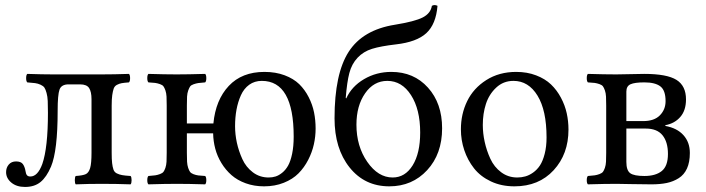

<svg xmlns="http://www.w3.org/2000/svg" viewBox="-20 -721 2769 753"><path d="M3.9 -45.9Q3.9 -63.5 14.4 -75.7Q24.9 -87.9 43 -87.9Q62 -87.9 69.6 -77.6Q77.1 -67.4 80.1 -49.8Q81.5 -39.1 85.7 -33.9Q89.8 -28.8 99.1 -28.8Q127.9 -28.8 146 -78.1Q168 -141.6 168 -278.8Q168 -307.6 167.2 -325Q166.5 -342.3 162.6 -356.4Q158.7 -370.6 154.3 -377.2Q149.9 -383.8 139.2 -388.7Q128.4 -393.6 117.7 -395Q106.9 -396.5 86.9 -397.9Q82.5 -402.3 82.5 -414.6Q82.5 -426.8 86.9 -431.2Q146.5 -429.2 189 -429.2H377.9Q426.3 -429.2 485.8 -431.2Q490.2 -426.8 490.2 -414.6Q490.2 -402.3 485.8 -397.9Q466.8 -396.5 457.3 -394.8Q447.8 -393.1 438.5 -388.2Q429.2 -383.3 425.8 -373.3Q422.4 -363.3 420.2 -347.9Q418 -332.5 418 -307.1V-122.1Q418 -96.2 419.7 -81.3Q421.4 -66.4 425 -55.9Q428.7 -45.4 438.5 -40.8Q448.2 -36.1 459.2 -34.2Q470.2 -32.2 492.2 -30.8Q496.1 -26.4 496.1 -14.4Q496.1 -2.4 492.2 2Q436.5 0 378.9 0Q326.7 0 276.9 2Q273.4 -2.4 273.4 -14.4Q273.4 -26.4 276.9 -30.8Q305.7 -32.7 316.9 -38.3Q328.1 -43.9 333.5 -62Q338.9 -80.1 338.9 -122.1V-332Q338.9 -360.8 329.6 -375.5Q320.3 -390.1 293.9 -390.1H249Q220.7 -390.1 213.4 -369.6Q206.1 -349.1 206.1 -286.1Q206.1 -129.9 180.2 -67.9Q162.6 -26.4 138.9 -7.1Q115.2 12.2 78.1 12.2Q44.9 12.2 24.4 -4.9Q3.9 -22 3.9 -45.9Z M1006.8 -403.8Q978.5 -403.8 957.5 -388.7Q936.5 -373.5 924.8 -347.4Q913.1 -321.3 907.5 -290.8Q901.9 -260.3 901.9 -226.1Q901.9 -194.3 908.9 -161.6Q916 -128.9 930.4 -97.2Q944.8 -65.4 971.7 -45.2Q998.5 -24.9 1033.7 -24.9Q1047.9 -24.9 1060.5 -28.8Q1073.2 -32.7 1086.7 -43.5Q1100.1 -54.2 1109.9 -71.5Q1119.6 -88.9 1125.7 -117.9Q1131.8 -147 1131.8 -185.1Q1131.8 -403.8 1006.8 -403.8ZM815.9 -198.2H712.9V-122.1Q712.9 -100.6 713.6 -86.9Q714.4 -73.2 718 -62.5Q721.7 -51.8 725.6 -46.6Q729.5 -41.5 739 -37.8Q748.5 -34.2 757.8 -33Q767.1 -31.7 784.7 -30.8Q789.1 -26.4 789.1 -14.4Q789.1 -2.4 784.7 2Q720.2 0 673.8 0Q628.4 0 562 2Q557.6 -2.4 557.6 -14.4Q557.6 -26.4 562 -30.8Q580.1 -32.2 588.9 -33.4Q597.7 -34.7 607.4 -38.3Q617.2 -42 621.1 -47.1Q625 -52.2 628.7 -62.7Q632.3 -73.2 633.1 -86.9Q633.8 -100.6 633.8 -122.1V-307.1Q633.8 -328.6 633.1 -342.3Q632.3 -356 628.7 -366.5Q625 -377 621.1 -382.3Q617.2 -387.7 607.4 -391.1Q597.7 -394.5 588.6 -395.8Q579.6 -397 562 -397.9Q557.6 -402.3 557.6 -414.6Q557.6 -426.8 562 -431.2Q628.4 -429.2 672.9 -429.2Q716.3 -429.2 784.7 -431.2Q789.1 -426.8 789.1 -414.6Q789.1 -402.3 784.7 -397.9Q766.6 -396.5 757.8 -395.3Q749 -394 739.3 -390.6Q729.5 -387.2 725.8 -382.1Q722.2 -377 718.3 -366.5Q714.4 -356 713.6 -342.3Q712.9 -328.6 712.9 -307.1V-236.8H816.9Q825.7 -329.1 877.2 -384Q928.7 -439 1017.1 -439Q1061 -439 1096.2 -425.8Q1131.3 -412.6 1153.6 -390.9Q1175.8 -369.1 1190.7 -339.8Q1205.6 -310.5 1211.7 -280Q1217.8 -249.5 1217.8 -216.8Q1217.8 -185.5 1210.9 -154.8Q1204.1 -124 1188.7 -94Q1173.3 -64 1150.6 -41Q1127.9 -18.1 1093 -4.2Q1058.1 9.8 1015.6 9.8Q976.6 9.8 943.6 -2.2Q910.6 -14.2 887.7 -34.4Q864.7 -54.7 848.4 -81.5Q832 -108.4 824.2 -137.9Q816.4 -167.5 815.9 -198.2Z M1377.9 -231.9Q1377.9 -147.5 1420.4 -86.2Q1462.9 -24.9 1520 -24.9Q1568.8 -24.9 1598.4 -72.5Q1627.9 -120.1 1627.9 -201.2Q1627.9 -292 1592 -347.9Q1556.2 -403.8 1499 -403.8Q1445.8 -403.8 1411.9 -355Q1377.9 -306.2 1377.9 -231.9ZM1514.6 -439Q1603 -439 1658.4 -377.4Q1713.9 -315.9 1713.9 -217.8Q1713.9 -117.2 1655.3 -53.7Q1596.7 9.8 1506.8 9.8Q1410.2 9.8 1351.1 -64.2Q1292 -138.2 1292 -256.8Q1292 -431.6 1347.4 -517.8Q1402.8 -604 1528.8 -624Q1606.9 -636.7 1637.9 -652.6Q1668.9 -668.5 1673.8 -698.2Q1684.1 -704.1 1695.8 -698.2Q1689.9 -626 1652.1 -591.1Q1614.3 -556.2 1532.7 -546.9Q1473.1 -540 1439.2 -529.5Q1405.3 -519 1382.3 -494.6Q1359.4 -470.2 1350.1 -434.6Q1340.8 -398.9 1335.9 -336.9L1337.9 -335Q1359.4 -382.3 1407.7 -410.6Q1456.1 -439 1514.6 -439Z M1787.6 -213.9Q1787.6 -273.9 1812.3 -324.5Q1836.9 -375 1887.2 -407Q1937.5 -439 2004.4 -439Q2047.4 -439 2082.5 -425.5Q2117.7 -412.1 2140.9 -389.9Q2164.1 -367.7 2179.9 -337.9Q2195.8 -308.1 2202.6 -276.9Q2209.5 -245.6 2209.5 -212.9Q2209.5 -116.7 2151.4 -53.5Q2093.3 9.8 1997.6 9.8Q1946.3 9.8 1905.3 -9.5Q1864.3 -28.8 1839.1 -60.8Q1814 -92.8 1800.8 -132.1Q1787.6 -171.4 1787.6 -213.9ZM1993.7 -403.8Q1954.1 -403.8 1926 -377.4Q1897.9 -351.1 1885.7 -313.2Q1873.5 -275.4 1873.5 -231Q1873.5 -198.2 1880.9 -164.6Q1888.2 -130.9 1903.1 -98.4Q1918 -65.9 1945.6 -45.4Q1973.1 -24.9 2008.8 -24.9Q2024.9 -24.9 2040 -29.1Q2055.2 -33.2 2070.8 -44.2Q2086.4 -55.2 2097.7 -72.3Q2108.9 -89.4 2116.2 -117.7Q2123.5 -146 2123.5 -182.1Q2123.5 -288.1 2088.1 -345.9Q2052.7 -403.8 1993.7 -403.8Z M2436.5 -361.8V-246.1H2502.4Q2545.9 -246.1 2568.1 -268.8Q2590.3 -291.5 2590.3 -324.2Q2590.3 -366.7 2569.8 -382.3Q2549.3 -397.9 2507.3 -397.9Q2469.2 -397.9 2452.9 -390.6Q2436.5 -383.3 2436.5 -361.8ZM2512.7 -216.8H2436.5V-85.9Q2436.5 -52.7 2451.7 -41.7Q2466.8 -30.8 2507.3 -30.8Q2551.3 -30.8 2575.4 -50.3Q2599.6 -69.8 2599.6 -117.2Q2599.6 -164.1 2578.4 -190.4Q2557.1 -216.8 2512.7 -216.8ZM2285.6 2Q2281.2 -2.4 2281.2 -14.4Q2281.2 -26.4 2285.6 -30.8Q2303.7 -32.2 2312.5 -33.4Q2321.3 -34.7 2331.1 -38.3Q2340.8 -42 2344.7 -47.1Q2348.6 -52.2 2352.3 -62.7Q2356 -73.2 2356.7 -86.9Q2357.4 -100.6 2357.4 -122.1V-307.1Q2357.4 -328.6 2356.7 -342.3Q2356 -356 2352.3 -366.5Q2348.6 -377 2344.7 -382.3Q2340.8 -387.7 2331.1 -391.1Q2321.3 -394.5 2312.3 -395.8Q2303.2 -397 2285.6 -397.9Q2281.2 -402.3 2281.2 -414.6Q2281.2 -426.8 2285.6 -431.2Q2352.1 -429.2 2396.5 -429.2Q2418.5 -429.2 2452.1 -430.2Q2485.8 -431.2 2506.3 -431.2Q2595.7 -431.2 2633.1 -407.7Q2670.4 -384.3 2670.4 -331.1Q2670.4 -288.1 2648.2 -262.5Q2626 -236.8 2589.4 -230V-227.1Q2635.3 -218.8 2660.4 -190.9Q2685.5 -163.1 2685.5 -121.1Q2685.5 -85 2674.3 -60.3Q2663.1 -35.6 2641.8 -22.2Q2620.6 -8.8 2595 -3.4Q2569.3 2 2534.7 2Q2497.6 2 2454.8 1Q2412.1 0 2397.5 0Q2352.1 0 2285.6 2Z"/></svg>

Font: Common Serif
Style: Regular
Weight: 400
Designer: Philipp H. Poll, Khaled Hosny
Foundry: Stefan Peev, Context Ltd.
Version: Version 1.026